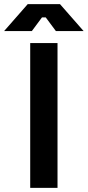

<svg xmlns="http://www.w3.org/2000/svg" viewBox="-80 -908 424 928"><path d="M198 0H66V-700H198ZM-60 -758 54 -888H210L324 -758H190L141 -824H123L74 -758Z"/></svg>

Font: Rootstock Sans Headline
Style: Bold
Weight: 700
Designer: Florian Karsten
Foundry: Florian Karsten
Version: Version 2.000;FEAKit 1.0